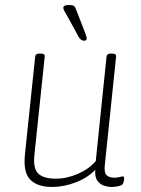

<svg xmlns="http://www.w3.org/2000/svg" viewBox="-20 -738 560 764"><path d="M187 6Q130 6 101 -22.5Q72 -51 79 -121L120 -513Q121 -525 138 -525H142Q159 -525 158 -513L117 -123Q111 -67 132.5 -47Q154 -27 202 -27Q246 -27 290.5 -46.5Q335 -66 361 -97L404 -513Q405 -525 422 -525H426Q443 -525 442 -513L397 -81Q394 -51 404 -41Q414 -31 435 -31Q449 -31 456 -33.5Q463 -36 469 -36Q474 -36 474 -29Q474 -22 472 -14.5Q470 -7 467 -4Q462 1 448 3.5Q434 6 423 6Q412 6 396 1.5Q380 -3 368.5 -17.5Q357 -32 359 -62Q328 -30 280.5 -12Q233 6 187 6ZM315 -576Q301 -576 292 -593L256 -659Q244 -680 238 -690.5Q232 -701 232 -707Q232 -718 253 -718Q271 -718 275.5 -713.5Q280 -709 286 -692L315 -617Q319 -608 322 -598.5Q325 -589 325 -585Q325 -576 315 -576Z"/></svg>

Font: Asap Semi Condensed Semi Condensed Thin
Style: Italic
Weight: 100
Width: 4
Italic angle: -6°
Designer: Pablo Cosgaya
Foundry: Omnibus-Type
Version: Version 3.001; ttfautohint (v1.8.4.7-5d5b)